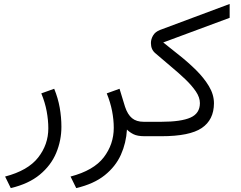

<svg xmlns="http://www.w3.org/2000/svg" viewBox="-20 -691 1222 974"><path d="M254.9 -240.7Q274.4 -193.4 283 -144.5Q291.5 -95.7 291.5 -47.9Q291.5 21.5 265.1 84.7Q238.8 147.9 182.1 194.8Q125.5 241.7 34.7 263.2L5.9 204.6Q121.6 174.3 173.3 108.4Q225.1 42.5 225.1 -40Q225.1 -81.5 216.8 -126.5Q208.5 -171.4 189.5 -217.3Z M624 -33.7Q620.1 34.2 593.3 94Q566.4 153.8 511.2 198Q456.1 242.2 366.7 263.2L337.9 204.6Q455.1 173.8 506.1 107.4Q557.1 41 557.1 -42.5Q557.1 -83.5 548.6 -127.7Q540 -171.9 521.5 -217.3L586.4 -240.7L614.3 -149.4Q627.4 -109.9 649.7 -91.6Q671.9 -73.2 708.5 -73.2H727.5V0H713.4Q676.8 0 656.7 -10.3Q636.7 -20.5 624 -33.7Z M1065.4 -166.5Q1064.9 -83 1003.4 -41.5Q941.9 0 798.8 0H708V-73.2H798.3Q898.4 -73.2 946.3 -94.5Q994.1 -115.7 994.1 -168Q994.1 -196.8 973.6 -227.1Q953.1 -257.3 919.7 -289.3Q886.2 -321.3 846.4 -354.2Q806.6 -387.2 768.1 -420.9Q745.6 -439.5 745.6 -472.7Q745.6 -492.2 756.6 -511Q767.6 -529.8 792 -539.1L1145 -670.9V-600.6L808.1 -475.6Q845.7 -445.3 890.1 -410.2Q934.6 -375 974.4 -335.7Q1014.2 -296.4 1039.8 -253.9Q1065.4 -211.4 1065.4 -166.5Z"/></svg>

Font: Vazir Light WOL
Style: Light-WOL
Weight: 300
Designer: Saber Rastikerdar
Foundry: Saber Rastikerdar
Version: Version 30.0.0